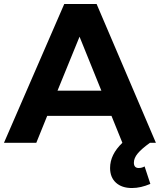

<svg xmlns="http://www.w3.org/2000/svg" viewBox="-23 -720 806 968"><path d="M706 119 735 207Q687 228 642 228Q591 228 561.5 201Q532 174 532 127Q532 59 594 0L539 -136H215L160 0H-3L301 -700H464L763 0H733Q691 30 671.5 53.5Q652 77 652 100Q652 127 676 127Q693 127 706 119ZM267 -263H488L378 -535Z"/></svg>

Font: Montserrat arm2 SemiBold
Style: Regular
Weight: 600
Designer: Julieta Ulanovsky
Foundry: Julieta Ulanovsky
Version: Version 6.000